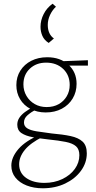

<svg xmlns="http://www.w3.org/2000/svg" viewBox="-20 -724 515 1033"><path d="M210 289Q162 289 123.5 274Q85 259 63 231.5Q41 204 41 167Q41 122 79.5 77.5Q118 33 199 -1L210 12Q144 45 113.5 82.5Q83 120 83 160Q83 207 121 233.5Q159 260 219 260Q272 260 315 239.5Q358 219 382.5 185Q407 151 407 111Q407 79 389 63Q371 47 334 39.5Q297 32 238 26Q193 21 155.5 14Q118 7 95.5 -8Q73 -23 73 -53Q73 -73 83.5 -89.5Q94 -106 114 -121Q134 -136 164 -151L177 -137Q146 -120 127.5 -103.5Q109 -87 109 -65Q109 -45 126 -34Q143 -23 176.5 -17.5Q210 -12 258 -6Q317 -1 359.5 8Q402 17 424.5 38Q447 59 447 101Q447 152 415.5 195Q384 238 330.5 263.5Q277 289 210 289ZM226 -119Q180 -119 144 -138Q108 -157 88 -190.5Q68 -224 68 -266Q68 -310 89.5 -344Q111 -378 148.5 -397Q186 -416 234 -416Q304 -416 348 -376Q392 -336 392 -273Q392 -229 371 -194Q350 -159 312.5 -139Q275 -119 226 -119ZM231 -148Q268 -148 295.5 -163.5Q323 -179 339 -206Q355 -233 355 -267Q355 -320 319.5 -353.5Q284 -387 228 -387Q175 -387 140.5 -354.5Q106 -322 106 -270Q106 -236 122.5 -208Q139 -180 167 -164Q195 -148 231 -148ZM314 -371 297 -394 453 -400V-371ZM263 -704 281 -688Q261 -669 249 -643Q237 -617 237 -590Q237 -565 245.5 -546.5Q254 -528 270 -517L242 -493Q218 -508 208 -531Q198 -554 198 -580Q198 -615 215 -648.5Q232 -682 263 -704Z"/></svg>

Font: Ysabeau Office ExtraLight
Style: Regular
Weight: 250
Designer: Christian Thalmann (Catharsis Fonts)
Version: Version 2.001;gftools[0.9.30]; featfreeze: tnum,lnum,ss02